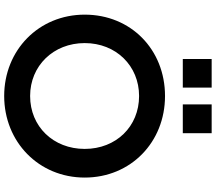

<svg xmlns="http://www.w3.org/2000/svg" viewBox="-77 -943 1032 918"><g transform="rotate(90 439.0 -484.0)"><path d="M399 -842V-980H262V-842ZM617 -842V-980H479V-842ZM439 12C658 12 829 -153 829 -373C829 -593 660 -757 439 -757C217 -757 50 -594 50 -373C50 -153 220 12 439 12ZM439 -112C295 -112 186 -223 186 -373C186 -523 295 -633 439 -633C585 -633 692 -523 692 -373C692 -223 585 -112 439 -112Z"/></g></svg>

Font: Plus Jakarta Sans
Style: Bold
Weight: 700
Designer: Gumpita Rahayu
Foundry: Tokotype
Version: Version 2.071;gftools[0.9.30]